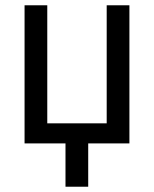

<svg xmlns="http://www.w3.org/2000/svg" viewBox="-20 -543 583 727"><path d="M228 164H314V0H470V-523H384V-76H159V-523H73V0H228Z"/></svg>

Font: Raleway Med
Style: Regular
Weight: 500
Designer: Matt McInerney, Pablo Impallari, Rodrigo Fuenzalida
Foundry: Matt McInerney, Pablo Impallari, Rodrigo Fuenzalida
Version: Version 3.00 July 28, 2015